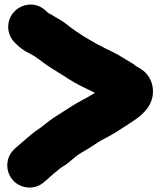

<svg xmlns="http://www.w3.org/2000/svg" viewBox="-20 -723 714 855"><path d="M609.7 -414.3C593.8 -424.9 588.5 -426.1 583.4 -430.5C570.4 -441.7 556.4 -448 543.9 -455.8L528.3 -465.5C513 -475.6 496.7 -484.1 479.5 -492.7L450.5 -506.7C388.6 -537.7 328.1 -573.7 277.4 -614.3C259.3 -628.8 241.6 -638.8 221.4 -650.1C200.6 -663.6 195.3 -664.4 195.3 -664.4C192.2 -668.3 187.5 -672 183.7 -675.4C139.5 -717.3 77.4 -707.2 43.1 -670.7C27.1 -653.7 16.5 -630 16.5 -603.5C16.5 -577.2 26.9 -552.1 45.5 -533.5C64.6 -514.4 82.8 -497.9 112.3 -484.9C126.5 -477.7 140.5 -468.7 157 -456.3C180.3 -437.8 198.8 -425.5 225.4 -409.1L260.6 -387.5C292.3 -365.9 326.3 -346.2 362.9 -329.1L390.4 -315.9C394.6 -313.4 397.5 -311.9 402.6 -309.2C387.8 -300.1 378.1 -294.5 355.6 -282.2C311.4 -260 278.2 -235.5 241.8 -213.2C211.3 -195.3 188.2 -176 165.7 -158.4C152.4 -147.7 139 -140.9 119.4 -124.3C100.3 -107.3 77.5 -89.3 55.8 -69.8L44.9 -59.8C5.3 -24.5 0.9 38.4 37.5 79.5C71.7 117.8 135.1 125.2 176.6 87.3L186.7 79C198 69.8 214.3 53 225.4 45.1C240.7 33.2 248.9 24.8 256.2 20.8C280.3 7.4 299.5 -11.6 318.7 -27C331.4 -37.5 359.2 -52.3 379.9 -65.2C401.6 -78.8 422.1 -94.7 446.7 -106.4C482.6 -125.1 498.9 -135.2 530 -155.9C563 -178.5 605.1 -199.4 636 -240.5C678.9 -297.7 665.3 -377.8 609.7 -414.3Z"/></svg>

Font: Smoothie
Style: ExBd
Weight: 800
Foundry: Cannot Into Space Fonts
Version: Version 0.8